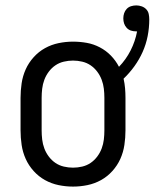

<svg xmlns="http://www.w3.org/2000/svg" viewBox="-20 -682 572 710"><path d="M250 8Q223 8 196.5 2.5Q170 -3 146.5 -16Q123 -29 104.5 -49.5Q86 -70 75 -94.5Q64 -119 60 -146Q56 -173 56 -200V-320Q56 -347 60 -374Q64 -401 75 -425.5Q86 -450 104.5 -470.5Q123 -491 146.5 -504Q170 -517 196.5 -522.5Q223 -528 250 -528Q276 -528 301 -523.5Q326 -519 349 -507Q372 -495 390 -476.5Q408 -458 420 -435Q446 -462 463 -495.5Q480 -529 487 -566H483Q473 -566 464 -569Q455 -572 448.5 -579Q442 -586 439 -595Q436 -604 436 -614Q436 -624 439 -633Q442 -642 448.5 -649Q455 -656 464.5 -659Q474 -662 484 -662Q494 -662 504 -658.5Q514 -655 521 -647.5Q528 -640 530 -630Q532 -620 532 -610Q532 -579 526 -548.5Q520 -518 507.5 -490Q495 -462 477 -437Q459 -412 437 -391Q441 -373 442.5 -355.5Q444 -338 444 -320V-200Q444 -173 440 -146Q436 -119 425 -94.5Q414 -70 395.5 -49.5Q377 -29 353.5 -16Q330 -3 303.5 2.5Q277 8 250 8ZM250 -62Q267 -62 284 -66Q301 -70 315 -79.5Q329 -89 339.5 -103Q350 -117 356 -133Q362 -149 364 -166Q366 -183 366 -200V-320Q366 -337 364 -354Q362 -371 356 -387Q350 -403 339.5 -417Q329 -431 315 -440.5Q301 -450 284 -454Q267 -458 250 -458Q233 -458 216 -454Q199 -450 185 -440.5Q171 -431 160.5 -417Q150 -403 144 -387Q138 -371 136 -354Q134 -337 134 -320V-200Q134 -183 136 -166Q138 -149 144 -133Q150 -117 160.5 -103Q171 -89 185 -79.5Q199 -70 216 -66Q233 -62 250 -62Z"/></svg>

Font: Iosevka
Style: Regular
Weight: 400
Monospace: yes
Designer: Belleve Invis
Foundry: Belleve Invis
Version: Version 33.2.3; ttfautohint (v1.8.4)